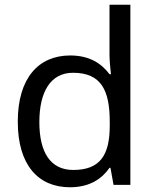

<svg xmlns="http://www.w3.org/2000/svg" viewBox="-20 -780 655 810"><path d="M275 10C359 10 410 -26 442 -72H446L459 0H530V-760H442V-546C442 -526 446 -484 448 -467H442C409 -511 359 -546 276 -546C143 -546 55 -451 55 -267C55 -83 142 10 275 10ZM289 -63C193 -63 146 -137 146 -265C146 -392 193 -473 288 -473C407 -473 443 -399 443 -266V-250C443 -125 402 -63 289 -63Z"/></svg>

Font: Noto Sans Lycian
Style: Regular
Weight: 400
Designer: Monotype Design Team
Foundry: Monotype Imaging Inc.
Version: Version 2.002